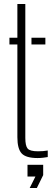

<svg xmlns="http://www.w3.org/2000/svg" viewBox="-20 -790 280 967"><path d="M27.5 -566V-600H67.5V-770H107.5V-95Q107.5 -56 119 -42Q130.5 -28 171.5 -28Q187.5 -28 197.2 -29Q207 -30 220.5 -32V1Q208.5 3 195.8 4.5Q183 6 169.5 6Q111 6 89.2 -17.2Q67.5 -40.5 67.5 -99V-566ZM138.5 -566V-600H208.5V-566ZM129.5 157 158.5 99H118.5V40H197.5V92L165.5 157Z"/></svg>

Font: Big Shoulders Stencil Text Thin Thin
Style: Regular
Weight: 250
Version: Version 2.001